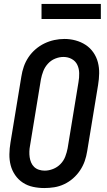

<svg xmlns="http://www.w3.org/2000/svg" viewBox="-20 -943 540 971"><path d="M204 8Q175 8 147 2Q119 -4 96 -19Q73 -34 57 -57Q41 -80 34 -107Q27 -134 27.5 -163Q28 -192 33 -222L88 -556Q92 -582 100.5 -606.5Q109 -631 124 -653.5Q139 -676 160 -694Q181 -712 205 -723.5Q229 -735 254.5 -740.5Q280 -746 306 -746Q335 -746 362.5 -738.5Q390 -731 413 -716Q436 -701 452 -678Q468 -655 475 -628Q482 -601 481.5 -572Q481 -543 476 -513L421 -179Q417 -153 408.5 -128.5Q400 -104 385 -81.5Q370 -59 349.5 -41Q329 -23 304.5 -11.5Q280 0 254.5 4Q229 8 204 8ZM206 -80Q227 -80 248.5 -88.5Q270 -97 286 -113.5Q302 -130 310 -151Q318 -172 322 -193L377 -528Q381 -550 380.5 -573Q380 -596 371 -615Q362 -634 343 -644.5Q324 -655 301 -655Q280 -655 259 -646.5Q238 -638 222.5 -621Q207 -604 199 -583.5Q191 -563 187 -542L132 -207Q129 -192 128.5 -177Q128 -162 130 -148Q132 -134 137.5 -121Q143 -108 153 -98.5Q163 -89 177 -84.5Q191 -80 206 -80Q206 -80 206 -80Q206 -80 206 -80ZM190 -847V-923H490V-847Z"/></svg>

Font: Iosevka Curly Semibold Oblique
Style: Regular
Weight: 600
Italic angle: -9°
Monospace: yes
Designer: Belleve Invis
Foundry: Belleve Invis
Version: Version 11.1.0; ttfautohint (v1.8.3)